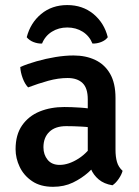

<svg xmlns="http://www.w3.org/2000/svg" viewBox="-20 -724 548 758"><path d="M41.5 -135Q41.5 -192 67.2 -229Q93 -266 136.5 -283.8Q180 -301.5 234 -301.5Q261 -301.5 296.2 -299.2Q331.5 -297 361.5 -290V-216.5Q335.5 -222.5 302.5 -224.2Q269.5 -226 241.5 -226Q198 -226 174.8 -203.5Q151.5 -181 151.5 -142.5Q151.5 -113.5 168 -93.2Q184.5 -73 215.5 -73Q251 -73 290.2 -98Q329.5 -123 356.5 -170.5L373 -88.5Q355 -67 328.8 -43.5Q302.5 -20 267.8 -3.2Q233 13.5 189.5 13.5Q139.5 13.5 106.8 -8.8Q74 -31 57.8 -65Q41.5 -99 41.5 -135ZM464 -49.5Q460 -34.5 448.5 -17.8Q437 -1 424 7.5Q390.5 2 369.8 -15.5Q349 -33 338.8 -57.2Q328.5 -81.5 326.5 -108V-331.5Q326.5 -376.5 305.8 -396.2Q285 -416 247 -416Q210 -416 170.2 -405Q130.5 -394 91 -379Q78 -392.5 69.5 -415.5Q61 -438.5 60 -459.5Q88.5 -472 124.8 -482.2Q161 -492.5 199 -498.8Q237 -505 270.5 -505Q319 -505 356.2 -487.2Q393.5 -469.5 414.8 -432.5Q436 -395.5 436 -337V-132.5Q436 -105 441.8 -84.8Q447.5 -64.5 464 -49.5ZM405.5 -577Q396 -564.5 379.2 -558Q362.5 -551.5 345 -552Q333 -582 306.5 -598.8Q280 -615.5 245.5 -615.5Q211.5 -615.5 184.8 -598.8Q158 -582 146 -552Q129 -551.5 112.2 -558Q95.5 -564.5 85.5 -577Q100 -633.5 142.5 -668.8Q185 -704 245.5 -704Q306 -704 348.8 -668.8Q391.5 -633.5 405.5 -577Z"/></svg>

Font: Signika Negative Light Medium
Style: Regular
Weight: 500
Version: Version 2.001